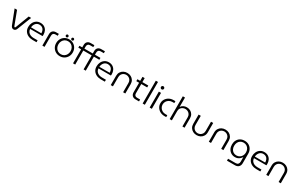

<svg xmlns="http://www.w3.org/2000/svg" viewBox="336 -2924 8240 5320"><g transform="rotate(30 4456.0 -264.0)"><path d="M289 12Q259 12 236.5 -5.5Q214 -23 200 -57L25 -509H103L264 -81Q270 -68 276 -62Q282 -56 290 -56Q297 -56 302.5 -62Q308 -68 313 -81L476 -509H553L376 -56Q363 -22 340.5 -5Q318 12 289 12Z M894 0Q812 0 747.5 -30.5Q683 -61 645.5 -118Q608 -175 608 -255Q608 -329 638 -389.5Q668 -450 722.5 -486Q777 -522 850 -522Q925 -522 977 -489Q1029 -456 1056 -400Q1083 -344 1083 -274Q1083 -264 1082 -252Q1081 -240 1079 -231H682Q685 -175 714 -137Q743 -99 789.5 -80Q836 -61 890 -61H1019V0ZM682 -281H1012Q1012 -301 1008 -325.5Q1004 -350 993.5 -374Q983 -398 964.5 -418Q946 -438 917.5 -450.5Q889 -463 848 -463Q810 -463 779 -447Q748 -431 727 -404.5Q706 -378 694.5 -346Q683 -314 682 -281Z M1206 0V-365Q1206 -433 1244.5 -471.5Q1283 -510 1351 -510H1439V-449H1365Q1321 -449 1298.5 -425Q1276 -401 1276 -357V0Z M1767 13Q1690 13 1630 -22.5Q1570 -58 1536 -119Q1502 -180 1502 -255Q1502 -330 1536 -391Q1570 -452 1630 -487.5Q1690 -523 1767 -523Q1844 -523 1903.5 -487.5Q1963 -452 1997.5 -391Q2032 -330 2032 -255Q2032 -180 1997.5 -119Q1963 -58 1903.5 -22.5Q1844 13 1767 13ZM1767 -48Q1824 -48 1868 -75.5Q1912 -103 1936.5 -150Q1961 -197 1961 -255Q1961 -313 1936.5 -360Q1912 -407 1868 -434.5Q1824 -462 1767 -462Q1709 -462 1665.5 -434.5Q1622 -407 1597.5 -360Q1573 -313 1573 -255Q1573 -197 1597.5 -150Q1622 -103 1665.5 -75.5Q1709 -48 1767 -48ZM1844.4 -533.9Q1827.9 -533.9 1815.5 -546.3Q1803.1 -558.7 1803.1 -575.2Q1803.1 -592.6 1815.5 -604.5Q1827.9 -616.5 1844.4 -616.5Q1861.7 -616.5 1873.7 -604.1Q1885.7 -591.7 1885.7 -575.2Q1885.7 -558.7 1873.7 -546.3Q1861.7 -533.9 1844.4 -533.9ZM1667.4 -533.9Q1650.9 -533.9 1638.5 -546.3Q1626.1 -558.7 1626.1 -575.2Q1626.1 -592.6 1638.5 -604.5Q1650.9 -616.5 1667.4 -616.5Q1684.7 -616.5 1696.7 -604.1Q1708.7 -591.7 1708.7 -575.2Q1708.7 -558.7 1696.7 -546.3Q1684.7 -533.9 1667.4 -533.9Z M2188 0V-449H2098V-510H2188V-585Q2188 -654 2226.5 -692.5Q2265 -731 2333 -731H2449V-670H2346Q2303 -670 2280 -646Q2257 -622 2257 -578V-510H2525V-585Q2525 -654 2563.5 -692.5Q2602 -731 2670 -731H2787V-670H2684Q2641 -670 2618 -646Q2595 -622 2595 -578V-510H2770V-449H2595V0H2525V-449H2257V0Z M3080 0Q2998 0 2933.5 -30.5Q2869 -61 2831.5 -118Q2794 -175 2794 -255Q2794 -329 2824 -389.5Q2854 -450 2908.5 -486Q2963 -522 3036 -522Q3111 -522 3163 -489Q3215 -456 3242 -400Q3269 -344 3269 -274Q3269 -264 3268 -252Q3267 -240 3265 -231H2868Q2871 -175 2900 -137Q2929 -99 2975.5 -80Q3022 -61 3076 -61H3205V0ZM2868 -281H3198Q3198 -301 3194 -325.5Q3190 -350 3179.5 -374Q3169 -398 3150.5 -418Q3132 -438 3103.5 -450.5Q3075 -463 3034 -463Q2996 -463 2965 -447Q2934 -431 2913 -404.5Q2892 -378 2880.5 -346Q2869 -314 2868 -281Z M3394 0V-297Q3394 -367 3425.5 -417.5Q3457 -468 3510 -495.5Q3563 -523 3627 -523Q3692 -523 3744.5 -495.5Q3797 -468 3828.5 -417.5Q3860 -367 3860 -297V0H3790V-294Q3790 -347 3767 -384.5Q3744 -422 3706.5 -442Q3669 -462 3626 -462Q3584 -462 3547 -442.5Q3510 -423 3487 -385.5Q3464 -348 3464 -294V0Z M4187 0Q4119 0 4080.5 -39Q4042 -78 4042 -145V-638H4112V-153Q4112 -109 4134.5 -85Q4157 -61 4201 -61H4299V0ZM3953 -449V-510H4301V-449Z M4415 0V-730H4485V0Z M4639 0V-510H4709V0ZM4674 -602Q4654 -602 4639 -617Q4624 -632 4624 -652Q4624 -673 4639 -687.5Q4654 -702 4674 -702Q4695 -702 4709.5 -687Q4724 -672 4724 -652Q4724 -632 4709.5 -617Q4695 -602 4674 -602Z M5111 0Q5032 0 4970 -34Q4908 -68 4872 -125.5Q4836 -183 4836 -255Q4836 -327 4872 -384.5Q4908 -442 4970 -476Q5032 -510 5111 -510H5169V-449H5106Q5051 -449 5006 -423.5Q4961 -398 4934 -354Q4907 -310 4907 -255Q4907 -200 4934 -156Q4961 -112 5006 -86.5Q5051 -61 5106 -61H5169V0Z M5279 0V-730H5349V-429Q5379 -476 5427.5 -499.5Q5476 -523 5530 -523Q5594 -523 5645.5 -495.5Q5697 -468 5727 -417.5Q5757 -367 5757 -297L5756 0H5687V-294Q5687 -347 5662.5 -384.5Q5638 -422 5599.5 -442Q5561 -462 5517 -462Q5475 -462 5436 -442.5Q5397 -423 5373 -386Q5349 -349 5349 -296V0Z M6144 13Q6080 13 6027 -14.5Q5974 -42 5942.5 -93Q5911 -144 5911 -213V-510H5981V-216Q5981 -163 6004.5 -125Q6028 -87 6065 -67.5Q6102 -48 6144 -48Q6187 -48 6224.5 -68Q6262 -88 6285 -125.5Q6308 -163 6308 -216V-510H6378V-213Q6378 -144 6346.5 -93Q6315 -42 6262.5 -14.5Q6210 13 6144 13Z M6532 0V-297Q6532 -367 6563.5 -417.5Q6595 -468 6648 -495.5Q6701 -523 6765 -523Q6830 -523 6882.5 -495.5Q6935 -468 6966.5 -417.5Q6998 -367 6998 -297V0H6928V-294Q6928 -347 6905 -384.5Q6882 -422 6844.5 -442Q6807 -462 6764 -462Q6722 -462 6685 -442.5Q6648 -423 6625 -385.5Q6602 -348 6602 -294V0Z M7230 203V142H7473Q7522 142 7548 114Q7574 86 7574 38V-108H7572Q7554 -79 7526 -52Q7498 -25 7459.5 -8Q7421 9 7371 9Q7297 9 7241.5 -25.5Q7186 -60 7155.5 -120Q7125 -180 7125 -257Q7125 -332 7156 -391.5Q7187 -451 7245 -486Q7303 -521 7384 -521Q7461 -521 7519.5 -487Q7578 -453 7611 -393.5Q7644 -334 7644 -256V46Q7644 118 7602 160.5Q7560 203 7487 203ZM7382 -52Q7438 -52 7481 -79Q7524 -106 7548.5 -151.5Q7573 -197 7573 -256Q7573 -315 7549.5 -361Q7526 -407 7483 -434Q7440 -461 7383 -461Q7325 -461 7282.5 -433.5Q7240 -406 7218 -359.5Q7196 -313 7196 -253Q7196 -197 7218 -151.5Q7240 -106 7282 -79Q7324 -52 7382 -52Z M8055 0Q7973 0 7908.5 -30.5Q7844 -61 7806.5 -118Q7769 -175 7769 -255Q7769 -329 7799 -389.5Q7829 -450 7883.5 -486Q7938 -522 8011 -522Q8086 -522 8138 -489Q8190 -456 8217 -400Q8244 -344 8244 -274Q8244 -264 8243 -252Q8242 -240 8240 -231H7843Q7846 -175 7875 -137Q7904 -99 7950.5 -80Q7997 -61 8051 -61H8180V0ZM7843 -281H8173Q8173 -301 8169 -325.5Q8165 -350 8154.5 -374Q8144 -398 8125.5 -418Q8107 -438 8078.5 -450.5Q8050 -463 8009 -463Q7971 -463 7940 -447Q7909 -431 7888 -404.5Q7867 -378 7855.5 -346Q7844 -314 7843 -281Z M8369 0V-297Q8369 -367 8400.5 -417.5Q8432 -468 8485 -495.5Q8538 -523 8602 -523Q8667 -523 8719.5 -495.5Q8772 -468 8803.5 -417.5Q8835 -367 8835 -297V0H8765V-294Q8765 -347 8742 -384.5Q8719 -422 8681.5 -442Q8644 -462 8601 -462Q8559 -462 8522 -442.5Q8485 -423 8462 -385.5Q8439 -348 8439 -294V0Z"/></g></svg>

Font: MuseoModerno SemiBold Light
Style: Regular
Weight: 300
Version: Version 1.001